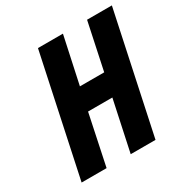

<svg xmlns="http://www.w3.org/2000/svg" viewBox="-161 -836 943 972"><g transform="rotate(-30 311.0 -350.0)"><path d="M419 -426H277L336 -700H190L41 0H187L249 -295H391L328 0H473L622 -700H477Z"/></g></svg>

Font: Advent Pro ExtraBold
Style: Italic
Weight: 800
Italic angle: -12°
Version: Version 3.000